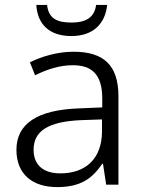

<svg xmlns="http://www.w3.org/2000/svg" viewBox="-20 -753 584 783"><path d="M417 -733H372C365 -680 328 -661 272 -661C211 -661 178 -678 172 -733H128C133 -654 181 -606 271 -606C359 -606 409 -655 417 -733ZM280 -542C214 -542 151 -523 102 -499L123 -446C172 -470 222 -487 277 -487C354 -487 397 -450 397 -351V-315L302 -311C133 -305 47 -249 47 -142C47 -42 113 10 213 10C309 10 356 -25 397 -85H400L413 0H463V-360C463 -487 403 -542 280 -542ZM310 -263 396 -266V-216C395 -106 330 -46 226 -46C159 -46 117 -78 117 -142C117 -218 175 -257 310 -263Z"/></svg>

Font: Noto Kufi Arabic Light
Style: Regular
Weight: 300
Designer: Monotype Design Team, David Williams, Khaled Hosny
Foundry: Google LLC
Version: Version 2.109